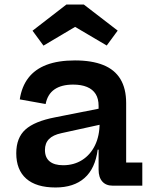

<svg xmlns="http://www.w3.org/2000/svg" viewBox="-20 -822 680 850"><path d="M479 0Q449 0 432.8 -18.5Q416.5 -37 416.5 -71V-196.5L426.5 -216.5L421 -277.5L416.5 -312.5V-353.5Q416.5 -385 403.5 -405.8Q390.5 -426.5 365.2 -437Q340 -447.5 304 -447.5Q252 -447.5 221.2 -426.2Q190.5 -405 182 -361.5L67.5 -382Q76 -438.5 105.5 -477Q135 -515.5 186.2 -535Q237.5 -554.5 312 -554.5Q386.5 -554.5 437 -534.2Q487.5 -514 513 -472Q538.5 -430 538.5 -365.5V-102.5H610V0ZM226 8Q140.5 8 96.2 -31Q52 -70 52 -143.5Q52 -212 92.5 -248.5Q133 -285 223.5 -302.5L445.5 -346.5V-275L252 -232.5Q214.5 -224.5 196.8 -206.2Q179 -188 179 -158Q179 -124.5 199.8 -107.5Q220.5 -90.5 259.5 -90.5Q307 -90.5 343.5 -113.5Q380 -136.5 400.5 -178.5Q421 -220.5 421 -277.5L446.5 -159.5H412.5Q401.5 -75.5 354 -33.8Q306.5 8 226 8ZM351 -802 501 -686.5 452.5 -620.5 312.5 -703 172.5 -620 124 -686 274 -802Z"/></svg>

Font: Hepta Slab SemiBold
Style: Regular
Weight: 600
Designer: Michael LaGattuta
Foundry: Michael LaGattuta
Version: Version 1.102